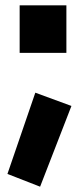

<svg xmlns="http://www.w3.org/2000/svg" viewBox="-20 -532 313 723"><path d="M8 123 113 -183 249 -133 131 171ZM54 -512H230V-333H54Z"/></svg>

Font: Sora-SIA
Style: Bold
Weight: 700
Designer: Jonathan Barnbrook, Julián Moncada
Foundry: Barnbrook Fonts
Version: Version 2.000